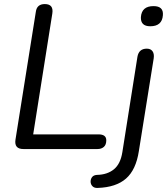

<svg xmlns="http://www.w3.org/2000/svg" viewBox="-20 -732 820 943"><path d="M95 0Q49 0 56 -46L156 -674Q161 -712 200 -712Q244 -712 237 -666L143 -72H464Q502 -72 502 -43Q502 -21 490 -10.5Q478 0 459 0ZM718 -603Q670 -603 672 -648Q676 -702 734 -702Q784 -702 780 -657Q776 -603 718 -603ZM460 191Q443 192 434 182.5Q425 173 425 160Q425 147 432.5 137.5Q440 128 456 127Q507 126 539.5 99.5Q572 73 581 15L655 -453Q662 -493 701 -493Q720 -493 729 -480.5Q738 -468 735 -446L662 10Q648 102 599 145Q550 188 460 191Z"/></svg>

Font: Nunito
Style: Italic
Weight: 400
Italic angle: -9°
Designer: Vernon Adams
Foundry: Vernon Adams
Version: Version 3.601; ttfautohint (v1.8.2.53-6de2)